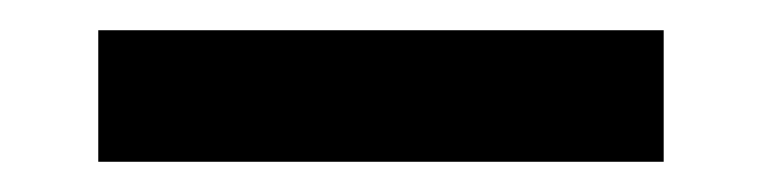

<svg xmlns="http://www.w3.org/2000/svg" viewBox="-20 -20 504 127"><path d="M45 87V0H419V87Z"/></svg>

Font: Mona Sans SemiExpanded Medium
Style: Regular
Weight: 500
Width: 6
Designer: Deni Anggara
Foundry: GitHub
Version: Version 2.000